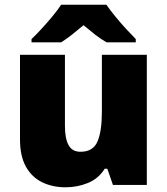

<svg xmlns="http://www.w3.org/2000/svg" viewBox="-20 -786 710 816"><path d="M604 -553V0H460L436 -69H425Q399 -27 354 -8.5Q309 10 258 10Q204 10 160 -11Q116 -32 90.5 -77Q65 -122 65 -193V-553H256V-251Q256 -197 271.5 -169Q287 -141 322 -141Q376 -141 394.5 -185Q413 -229 413 -311V-553ZM432 -766Q448 -743 470.5 -715.5Q493 -688 516.5 -662.5Q540 -637 557 -620V-606H433Q407 -621 384 -639Q361 -657 335 -679Q309 -657 287.5 -640Q266 -623 240 -606H114V-620Q133 -638 156.5 -663.5Q180 -689 202.5 -716Q225 -743 240 -766Z"/></svg>

Font: Noto Sans Black
Style: Regular
Weight: 900
Designer: Monotype Design Team
Foundry: Monotype Imaging Inc.
Version: Version 2.007